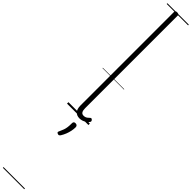

<svg xmlns="http://www.w3.org/2000/svg" viewBox="-806 -1215 1914 1914"><g transform="rotate(45 151.0 -257.5)"><path d="M192 17Q152 17 130 -8Q108 -33 108 -82V-1401Q108 -1411 114 -1415.5Q120 -1420 133 -1420Q147 -1420 153.5 -1415.5Q160 -1411 160 -1401V-94Q160 -63 170 -47Q180 -31 202 -31Q213 -31 223 -34Q233 -37 243 -44.5Q253 -52 263 -62Q269 -68 275.5 -68Q282 -68 289 -60Q294 -55 295.5 -48.5Q297 -42 293 -35Q282 -19 265.5 -7.5Q249 4 230 10.5Q211 17 192 17ZM148 278Q137 274 135.5 267.5Q134 261 141 248Q153 223 160 203Q167 183 170 160Q173 137 173 102Q173 91 179 84.5Q185 78 198 78Q213 78 220.5 86Q228 94 228 106Q228 133 222 161Q216 189 205.5 215.5Q195 242 180 266Q173 276 166 279.5Q159 283 148 278ZM0 895H302V905H0ZM0 -20H302V0H0ZM0 -505H302V-500H0ZM0 -1415H302V-1405H0Z"/></g></svg>

Font: Playwrite BE WAL Guides
Style: Regular
Weight: 400
Designer: Veronika Burian, José Scaglione
Foundry: TypeTogether
Version: Version 1.003